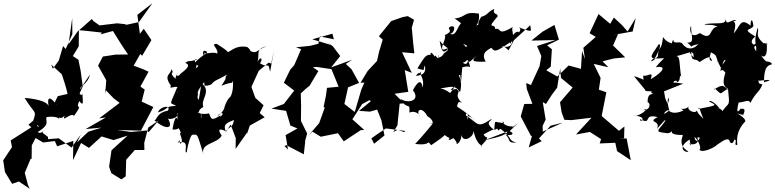

<svg xmlns="http://www.w3.org/2000/svg" viewBox="-79 -866 4852 1202"><path d="M840 -49 740 -40 655 -52 809 -48 799 -40 881 -196 808 -230 827 -305 800 -324 851 -417 821 -431 758 -455 799 -528 811 -517 869 -615 821 -686 778 -630 798 -645 781 -773 875 -846 791 -728 700 -708 713 -714 654 -720 544 -707 506 -734 496 -747 406 -668 350 -588 373 -752 374 -652 332 -559 316 -578 289 -487 252 -436 241 -462 308 -401C321 -360 335 -321 344 -278L283 -264C237 -180 281 -229 329 -219C309 -228 242 -253 282 -202C241 -258 213 -271 225 -202C220 -222 177 -245 75 -253C138 -149 153 -179 128 -108C124 -90 155 -92 166 -72C140 -80 162 -72 171 -156L159 -136L99 -85L117 -69L-12 13L-4 55L-59 138L-48 211L-3 285L39 270L107 316L96 292L76 216L113 128H119L120 44L144 -2L191 26L264 17L279 50L380 16L378 137L431 24L411 18L478 60L557 -12L632 11L720 -17L619 75L604 178L618 218L681 257L708 238L711 134L765 73H825L824 28L849 -67L913 -111L852 -39ZM412 -265 439 -325 426 -422 412 -492 377 -515 414 -576 415 -677 460 -673 559 -662 551 -651 628 -672C659 -623 689 -572 723 -525L644 -524L565 -512L535 -455L586 -364L580 -276L578 -307L632 -251L670 -222L542 -125L584 -131L457 -58L556 -67L473 -41L403 26L427 -24L369 58L289 0L222 5L221 -9L187 -35C203 -75 189 -19 157 -39C242 -92 201 -106 213 -133C299 -145 293 -105 291 -133C301 -116 326 -142 326 -142C303 -92 369 -168 384 -140C451 -233 387 -168 417 -233C442 -204 442 -212 437 -278C456 -271 396 -261 431 -307C397 -314 471 -334 484 -399L402 -277Z M1157 -256C1168 -296 1138 -272 1199 -352C1205 -288 1213 -285 1199 -338C1203 -313 1261 -350 1239 -332C1269 -369 1272 -358 1342 -399C1317 -359 1357 -404 1307 -329C1386 -361 1370 -335 1380 -362C1383 -270 1357 -256 1367 -271C1375 -261 1349 -266 1326 -195C1329 -184 1296 -140 1281 -142C1337 -186 1312 -123 1285 -137C1284 -120 1236 -73 1306 -145C1253 -117 1246 -107 1230 -156C1182 -145 1142 -165 1169 -164C1151 -137 1156 -97 1181 -157C1183 -85 1173 -162 1184 -147C1139 -167 1194 -197 1194 -197C1175 -245 1248 -293 1183 -345L1165 -239ZM1603 -454C1548 -466 1601 -444 1548 -470C1569 -490 1556 -531 1524 -462C1559 -515 1507 -557 1589 -576C1515 -549 1533 -516 1459 -564C1468 -496 1445 -560 1456 -469C1492 -527 1503 -548 1468 -572C1395 -585 1366 -543 1347 -540C1334 -560 1274 -591 1280 -591C1231 -595 1294 -559 1280 -530C1256 -549 1189 -513 1201 -549C1246 -535 1190 -534 1131 -462C1226 -440 1165 -470 1230 -482C1173 -514 1196 -563 1201 -543C1205 -547 1191 -499 1206 -542C1161 -449 1178 -464 1111 -398C1199 -451 1136 -410 1152 -462C1167 -431 1118 -506 1156 -495C1093 -472 1114 -495 1080 -472C1139 -454 1037 -402 1046 -396C1004 -374 1038 -444 1019 -373C969 -422 1021 -399 993 -433C995 -400 940 -400 991 -330C971 -292 1057 -361 1029 -284C1030 -300 1053 -325 1029 -316C979 -194 983 -230 1023 -203C945 -200 983 -183 909 -162C926 -204 995 -210 972 -173C891 -160 903 -96 882 -118C956 -51 1014 -55 971 -126C975 -113 1047 -128 1029 -156C1078 -134 1016 -187 1035 -115C1016 -165 1001 -55 1001 -55C1058 -51 1027 -87 1054 -34C1034 -37 1076 10 1052 35C1035 3 1051 0 1036 27C1118 5 1066 91 1090 88C1099 24 1116 -20 1125 -22C1162 -25 1153 -33 1196 104C1170 28 1281 36 1309 -17C1289 -46 1282 -69 1334 -45C1318 -85 1335 -95 1385 -115C1382 -62 1341 -71 1332 -35L1365 -86L1397 -1L1396 66L1468 -36L1467 -27L1485 -80L1578 -132L1547 -158L1571 -207L1519 -254L1495 -322L1541 -423L1603 -474L1619 -468L1636 -550L1612 -417Z M2246 0C2276 -21 2306 -42 2337 -62L2416 -52L2451 -39L2458 -46L2409 -53L2383 -39L2409 -81L2423 -217L2451 -219L2391 -279L2477 -291L2455 -427L2499 -410L2438 -539L2515 -532L2508 -593L2499 -693L2513 -742L2474 -765L2442 -759L2370 -734L2293 -639L2317 -618L2295 -545L2281 -484L2223 -422L2178 -348L2202 -349L2183 -305L2142 -165L2077 -215L2100 -319L2169 -347L2122 -432L2086 -466L2126 -492L1994 -444L2051 -515L2005 -576L1963 -606L1991 -585L1876 -620L2002 -655L2011 -620L1924 -638L1914 -592L1862 -579L1774 -570L1806 -558L1763 -458L1738 -430L1698 -348L1763 -299L1698 -215L1620 -186L1712 -172L1739 -80L1783 -62L1709 -20L1724 70L1702 48L1714 43L1823 100L1832 17L1830 20L1844 -30L1805 -109L1806 -206L1804 -281L1835 -310L1859 -329L1914 -421L1880 -445L1904 -447L1996 -433L2041 -323L1968 -316L1962 -269L1947 -197L1954 -192L1919 -95L1850 -15L1877 -42L1929 -10L2037 -32L2073 19L2179 -51L2201 -53L2127 -119L2188 -214L2250 -248L2242 -334L2272 -398L2342 -417L2224 -392L2215 -296L2231 -240L2243 -233L2169 -172L2236 -167L2282 -180L2309 -112L2328 -18L2263 34Z M3085 -19 3164 -96 3127 -67C3140 -72 3127 -50 3132 -74C3058 -74 3063 -125 3077 -96C3007 -98 3024 -126 3015 -53C2945 -103 3005 -109 2997 -121C2907 -60 2917 -92 2842 -140C2824 -148 2862 -181 2846 -116C2849 -109 2826 -175 2901 -107C2806 -192 2797 -183 2769 -211C2765 -171 2772 -183 2779 -191C2791 -226 2787 -235 2813 -221C2754 -280 2815 -291 2782 -304C2788 -322 2699 -278 2772 -327C2716 -259 2767 -287 2678 -314C2726 -314 2765 -345 2801 -289C2824 -379 2775 -401 2802 -396C2810 -332 2805 -346 2815 -444C2873 -464 2871 -419 2852 -489C2842 -442 2817 -480 2788 -488C2782 -485 2871 -423 2819 -474C2848 -479 2893 -532 2802 -609C2790 -596 2872 -579 2837 -573C2837 -560 2802 -547 2835 -498C2881 -471 2834 -466 2935 -539C2856 -481 2874 -478 2962 -480C2928 -537 2978 -554 2997 -567C3021 -535 3032 -546 3128 -610C3126 -546 3029 -585 3075 -577L3105 -551L3139 -615L3241 -708C3243 -672 3266 -658 3169 -695C3197 -676 3152 -659 3168 -642C3183 -676 3146 -682 3118 -621C3181 -604 3122 -678 3113 -591C3158 -638 3108 -689 3138 -700C3025 -635 3069 -693 3021 -685C3021 -726 2959 -674 3037 -764C3036 -786 3003 -772 3015 -810C2973 -793 2976 -771 2934 -761C2900 -712 2918 -685 2938 -717C2865 -700 2929 -694 2919 -781C2818 -796 2845 -759 2767 -750C2815 -720 2807 -709 2824 -727C2784 -726 2786 -633 2737 -654C2764 -653 2782 -717 2738 -698C2713 -681 2770 -677 2706 -646C2720 -618 2648 -528 2723 -564C2723 -564 2727 -513 2728 -564C2693 -520 2684 -553 2673 -611C2718 -553 2755 -572 2698 -530C2700 -521 2654 -485 2668 -525C2670 -467 2642 -540 2644 -511C2597 -575 2624 -490 2630 -526C2583 -519 2590 -527 2534 -438C2588 -423 2568 -422 2580 -457C2600 -381 2512 -394 2523 -391C2565 -436 2522 -385 2559 -418C2542 -391 2581 -384 2567 -318C2557 -381 2529 -344 2506 -301C2557 -236 2475 -214 2427 -248C2473 -168 2488 -235 2484 -161C2508 -172 2541 -164 2550 -135C2520 -178 2562 -204 2597 -138C2562 -152 2640 -129 2629 -89C2576 -111 2635 -73 2645 -111C2639 -102 2563 -9 2520 35C2631 49 2587 2 2620 43C2726 -29 2736 -37 2671 -56C2741 23 2742 -9 2764 -8C2747 -32 2688 49 2783 -16C2714 -36 2786 18 2779 30C2777 44 2812 26 2812 -38C2801 33 2884 4 2886 -46C2886 -46 2899 32 2940 47C2916 63 2953 26 2968 8C2974 -30 2975 16 2948 -24C3042 -77 2993 -40 3034 -61C3048 -30 3041 -75 3065 -51C3132 -1 3098 12 3155 27C3092 28 3123 15 3088 -22C3127 -14 3148 -31 3107 -47C3081 -22 3070 -13 2954 12L3098 -43Z M3828 -1 3830 -74 3796 -47 3692 -136 3688 -142 3717 -288 3670 -305 3681 -378 3638 -466 3730 -445 3693 -482 3764 -500 3835 -507 3759 -581 3790 -652 3741 -644 3882 -669 3901 -753 3850 -669 3814 -710 3764 -756 3741 -717 3668 -778 3612 -658 3651 -635 3573 -567 3583 -496 3565 -546 3558 -435 3481 -456 3410 -387 3341 -426 3369 -449 3376 -558 3346 -582 3420 -618 3392 -710 3318 -668 3248 -612 3398 -615 3283 -578 3310 -515 3299 -452 3245 -334 3215 -346 3219 -309 3254 -216 3203 -215 3181 -137 3244 -17 3251 -14 3231 57 3312 18 3295 1 3368 -79 3444 -98 3319 -42 3318 -78 3337 -117 3319 -227 3339 -215 3376 -273 3409 -317 3428 -437 3433 -378 3506 -318 3427 -226 3437 -163 3454 -116 3498 -114 3624 -129 3527 -24 3614 -40 3684 5 3675 32 3773 28 3784 80 3870 137 3844 1 3800 0Z M4153 -349C4114 -343 4159 -375 4159 -352C4188 -357 4169 -412 4186 -385C4172 -453 4183 -522 4151 -514C4229 -528 4267 -566 4263 -506C4208 -579 4215 -540 4249 -537C4248 -471 4276 -508 4300 -477C4373 -528 4370 -503 4379 -484C4338 -491 4394 -545 4361 -570C4308 -553 4329 -560 4352 -548C4427 -512 4387 -530 4433 -443C4458 -461 4426 -462 4479 -517C4404 -465 4407 -537 4413 -481C4514 -507 4428 -476 4432 -420C4451 -449 4469 -380 4467 -426C4457 -392 4432 -331 4478 -311C4420 -277 4446 -268 4396 -312C4371 -285 4419 -333 4447 -328C4474 -315 4481 -297 4479 -307C4491 -195 4485 -227 4451 -180C4430 -156 4462 -170 4421 -189C4428 -193 4368 -249 4361 -230C4413 -205 4411 -207 4293 -184C4300 -206 4298 -181 4325 -122C4303 -144 4291 -154 4283 -174C4273 -149 4216 -180 4233 -199C4187 -161 4156 -212 4200 -174C4115 -137 4103 -188 4108 -172C4039 -116 4114 -215 4117 -158C4078 -264 4127 -275 4101 -216C4074 -269 4081 -281 4088 -238L4078 -294L4198 -342ZM3979 -349C3983 -312 3984 -354 3979 -353C3946 -290 3952 -296 4006 -294C3974 -289 4040 -262 4061 -263C4036 -272 3970 -306 3976 -224C3989 -229 4002 -179 3948 -176C3999 -205 3927 -129 3885 -143C3986 -137 3926 -89 3928 -120C4008 -80 3941 -157 4038 -133C3967 -96 4063 -115 4033 -59C4073 -103 4094 -130 4084 -107C4046 -48 4005 -40 4104 -32C4063 -45 4116 -9 4137 -62C4110 -28 4140 -22 4190 -21C4213 -30 4149 34 4230 82C4219 95 4151 61 4239 7C4238 41 4264 61 4233 30C4251 45 4303 39 4287 -5C4325 -17 4275 49 4269 -9C4292 6 4316 70 4299 69C4310 98 4399 56 4409 41C4459 6 4484 -8 4491 24C4519 53 4523 -34 4519 11C4540 1 4511 52 4537 40C4525 -52 4582 -98 4583 -102C4598 -112 4568 -138 4537 -156C4590 -137 4559 -165 4572 -142C4601 -206 4556 -176 4559 -188C4559 -188 4520 -125 4546 -228C4550 -207 4556 -242 4507 -230C4566 -208 4608 -256 4618 -221C4659 -297 4672 -284 4694 -337C4649 -351 4693 -337 4653 -377C4664 -350 4636 -364 4615 -364C4677 -355 4700 -366 4700 -363C4764 -371 4736 -359 4704 -351C4704 -432 4719 -457 4753 -463C4755 -481 4709 -483 4719 -481C4692 -502 4685 -526 4672 -534C4706 -488 4730 -517 4720 -601C4736 -571 4714 -604 4702 -594C4640 -649 4678 -662 4664 -693C4635 -581 4659 -618 4655 -544C4619 -595 4678 -566 4650 -595C4645 -572 4601 -604 4650 -637C4559 -691 4623 -673 4638 -704C4628 -771 4618 -724 4620 -705C4555 -758 4558 -706 4514 -656C4549 -772 4475 -707 4531 -740C4498 -747 4462 -696 4466 -753C4464 -705 4425 -728 4331 -715C4344 -705 4381 -718 4414 -698C4373 -701 4369 -627 4377 -685C4363 -597 4298 -670 4301 -658C4228 -612 4240 -711 4248 -700C4245 -646 4275 -594 4223 -600C4282 -553 4207 -574 4293 -590C4230 -522 4185 -604 4194 -592C4175 -614 4135 -582 4136 -621C4135 -601 4143 -651 4117 -565C4181 -609 4113 -571 4072 -634C4060 -533 4046 -591 4039 -513C4002 -471 3976 -477 4024 -507C4061 -574 4056 -592 4045 -589C3989 -504 3971 -494 4079 -502C4026 -452 4021 -433 4026 -445C4089 -457 4086 -424 3995 -370C4013 -428 3979 -384 3948 -393C3946 -352 3970 -367 3890 -389L3963 -300Z"/></svg>

Font: Hussar Lance
Style: ExBdObl
Weight: 700
Foundry: Cannot Into Space Fonts, PlusOne Fonts
Version: Version 2.270